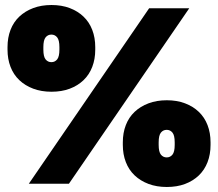

<svg xmlns="http://www.w3.org/2000/svg" viewBox="-20 -733 870 766"><path d="M95 0 575 -700H735L255 0ZM185.5 -367Q145 -367 112.6 -379.2Q80.2 -391.4 57.1 -413.3Q34 -435.2 22 -466.3Q10 -497.3 10 -535V-545.2Q10 -582.9 22 -613.9Q34 -645 57.1 -666.8Q80.2 -688.6 112.6 -700.8Q145 -713 185.5 -713Q226 -713 258.1 -700.8Q290.3 -688.6 313.1 -666.8Q336 -645 348 -613.9Q360 -582.8 360 -545V-534.8Q360 -497.1 348 -466Q336 -434.9 313 -412.9Q290 -391 258 -379Q226 -367 185.5 -367ZM185 -485Q199 -485 208 -496Q217 -507 217 -535V-545Q217 -573 208 -584Q199 -595 185 -595Q171 -595 162 -584Q153 -573 153 -545V-535Q153 -507 162 -496Q171 -485 185 -485ZM645.5 13Q605 13 572.6 0.8Q540.2 -11.4 517.1 -33.3Q494 -55.2 482 -86.3Q470 -117.3 470 -155V-165.2Q470 -202.9 482 -233.9Q494 -265 517.1 -286.8Q540.2 -308.6 572.6 -320.8Q605 -333 645.5 -333Q686 -333 718.1 -320.8Q750.3 -308.6 773.1 -286.8Q796 -265 808 -233.9Q820 -202.8 820 -165V-154.8Q820 -117.1 808 -86Q796 -54.9 773 -32.9Q750 -11 718 1Q686 13 645.5 13ZM645 -105Q659 -105 668 -116Q677 -127 677 -155V-165Q677 -193 668 -204Q659 -215 645 -215Q631 -215 622 -204Q613 -193 613 -165V-155Q613 -127 622 -116Q631 -105 645 -105Z"/></svg>

Font: Golos Text VF
Style: Regular
Weight: 400
Designer: A.Korolkova, Vitaly Kuzmin
Foundry: ParaType Ltd
Version: Version 2.003